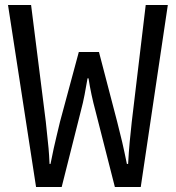

<svg xmlns="http://www.w3.org/2000/svg" viewBox="-20 -752 707 772"><path d="M125 0 12.2 -731.9H105L164.1 -263.2Q167 -232.4 169.9 -207.3Q172.9 -182.1 175.3 -155.3Q177.7 -128.4 179.2 -92.8H183.1Q189.9 -128.4 196 -155.3Q202.1 -182.1 208 -207Q213.9 -231.9 221.2 -262.2L296.9 -543H377.9L451.2 -262.2Q462.9 -216.8 471.2 -181.2Q479.5 -145.5 490.2 -92.8H495.1Q498 -145.5 501.5 -181.2Q504.9 -216.8 509.8 -262.2L565.9 -731.9H654.8L545.9 0H441.9L363.8 -306.2Q346.2 -371.1 335.9 -437H332Q326.2 -403.3 320.1 -371.1Q314 -338.9 305.2 -306.2L228 0Z"/></svg>

Font: Shanggu Mono N
Style: Regular
Weight: 350
Designer: GuiWonder
Version: Version 1.021